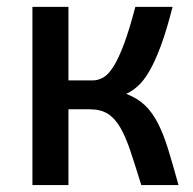

<svg xmlns="http://www.w3.org/2000/svg" viewBox="-20 -532 554 552"><path d="M176.8 -512.2V-300.8H246.1Q262.2 -300.8 277.1 -309.3Q292 -317.9 306.6 -341.3Q321.3 -364.7 336.7 -406Q352.1 -447.3 369.1 -512.2H476.1Q459 -444.8 442.4 -400.1Q425.8 -355.5 409.2 -327.1Q392.6 -298.8 376 -284.2Q359.4 -269.5 342.8 -262.2Q375 -250 396.5 -229.5Q418 -209 434.1 -177.5Q450.2 -146 463.6 -102.3Q477.1 -58.6 493.2 0H386.2Q368.7 -56.6 355 -97.7Q341.3 -138.7 325.7 -165.5Q310.1 -192.4 289.6 -205.1Q269 -217.8 237.8 -217.8H176.8V0H73.2V-512.2Z"/></svg>

Font: Clear Sans Medium
Style: Regular
Weight: 500
Foundry: Intel Corporation
Version: Version 1.00